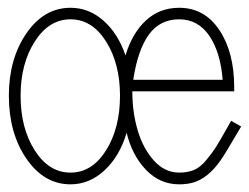

<svg xmlns="http://www.w3.org/2000/svg" viewBox="-20 -463 643 496"><path d="M2.9 -215.8Q2.9 -311 48.3 -377Q93.8 -442.9 162.1 -442.9Q210 -442.9 247.6 -409.4Q285.2 -376 304.2 -319.8Q321.3 -377 356.7 -409.9Q392.1 -442.9 442.9 -442.9Q508.3 -442.9 546.6 -385.5Q585 -328.1 585 -237.8V-227.1H321.8Q321.8 -173.3 335.7 -126.2Q349.6 -79.1 377.7 -48.1Q405.8 -17.1 442.9 -17.1Q464.4 -17.1 480.7 -23.7Q497.1 -30.3 513.2 -49.8Q529.3 -69.3 538.6 -84.2Q547.9 -99.1 568.8 -136.2Q574.2 -146 577.1 -150.9L603 -136.2Q560.5 -63.5 549.3 -47.9Q517.1 -2.4 478.5 8.8Q461.9 13.2 442.9 13.2Q393.1 13.2 357.2 -24.2Q321.3 -61.5 307.1 -120.1Q289.6 -60.1 250.5 -23.4Q211.4 13.2 162.1 13.2Q93.8 13.2 48.3 -53Q2.9 -119.1 2.9 -215.8ZM33.2 -215.8Q33.2 -131.8 69.8 -74.5Q106.4 -17.1 162.1 -17.1Q217.8 -17.1 253.9 -74.5Q290 -131.8 290 -215.8Q290 -298.8 253.9 -356Q217.8 -413.1 162.1 -413.1Q106.4 -413.1 69.8 -355.7Q33.2 -298.3 33.2 -215.8ZM555.2 -256.8Q549.8 -327.6 520.8 -370.4Q491.7 -413.1 442.9 -413.1Q393.1 -413.1 364.5 -373.5Q335.9 -334 324.2 -256.8Z"/></svg>

Font: Compagnon Light
Style: Regular
Weight: 400
Designer: Juliette Duhe, Lea Pradine
Foundry: Velvetyne Type Foundry
Version: Version 1.000;PS 001.000;hotconv 1.0.88;makeotf.lib2.5.64775